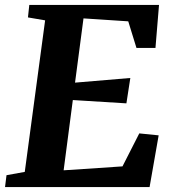

<svg xmlns="http://www.w3.org/2000/svg" viewBox="-28 -763 702 783"><path d="M-7.5 0 -1.5 -48.5 73 -62 156 -680 86 -692 91.5 -743H620.5L606 -567.5H528.5L495 -676L312.5 -688L278 -426L503.5 -445L487.5 -341.5L269 -355L231.5 -68.5L471.5 -84.5L540 -219L619 -211L582 0Z"/></svg>

Font: Merriweather 20pt ExtraBold
Style: Italic
Weight: 800
Italic angle: -7.8°
Version: Version 2.101